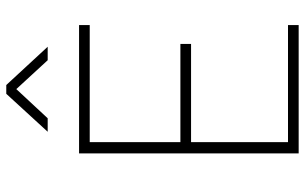

<svg xmlns="http://www.w3.org/2000/svg" viewBox="-200 -772 972 612"><g transform="rotate(-90 286.0 -466.0)"><path d="M103 0V-700H512V-666H139V-377H452V-343H139V-34H512V0ZM172 -800 293 -932H321L443 -800H400L308 -900L215 -800Z"/></g></svg>

Font: TypoPRO Titillium Text
Style: 1 wt
Weight: 100
Designer: Accademia di Belle Arti di Urbino and others
Foundry: Accademia di Belle Arti di Urbino and others.
Version: Version 25.000